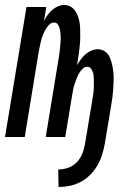

<svg xmlns="http://www.w3.org/2000/svg" viewBox="-28 -548 548 768"><path d="M206 200 205 130Q225 130 245 123Q265 116 279.5 100.5Q294 85 301.5 66Q309 47 312 28L340 -140Q341 -149 343 -159Q345 -169 346 -179Q347 -189 347.5 -198.5Q348 -208 347.5 -217.5Q347 -227 347 -237Q347 -247 344.5 -256Q342 -265 336.5 -273Q331 -281 321 -281Q310 -281 301 -271.5Q292 -262 286.5 -251.5Q281 -241 277 -230.5Q273 -220 269.5 -209Q266 -198 264 -186.5Q262 -175 260 -164L233 0H155L207 -317Q209 -327 210 -337Q211 -347 212 -356.5Q213 -366 214 -376Q215 -386 215 -395.5Q215 -405 214 -414.5Q213 -424 211 -433Q209 -442 203.5 -450Q198 -458 188 -458Q177 -458 168 -448.5Q159 -439 153.5 -429Q148 -419 143.5 -408Q139 -397 136.5 -386Q134 -375 131.5 -364Q129 -353 127 -342L71 0H-8L78 -520H157L148 -464Q154 -476 162 -487.5Q170 -499 180.5 -508Q191 -517 203.5 -522.5Q216 -528 229 -528Q246 -528 258.5 -519Q271 -510 278 -496Q285 -482 288.5 -467Q292 -452 292.5 -436Q293 -420 293 -403.5Q293 -387 291.5 -371Q290 -355 288 -338.5Q286 -322 283 -306L280 -287Q287 -299 295 -310Q303 -321 313.5 -330.5Q324 -340 337 -345.5Q350 -351 363 -351Q379 -351 392 -342Q405 -333 411 -319Q417 -305 420.5 -289.5Q424 -274 425.5 -258Q427 -242 426.5 -226Q426 -210 425 -193.5Q424 -177 422 -161Q420 -145 417 -128L391 28Q387 50 380 72Q373 94 361.5 114Q350 134 332.5 151.5Q315 169 294 180Q273 191 250.5 195.5Q228 200 206 200Z"/></svg>

Font: Iosevka Algr
Style: Italic
Weight: 400
Italic angle: -9°
Monospace: yes
Designer: Belleve Invis
Foundry: Belleve Invis
Version: Version 26.0.2; ttfautohint (v1.8.3)